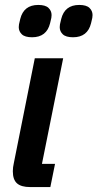

<svg xmlns="http://www.w3.org/2000/svg" viewBox="-20 -758 395 778"><path d="M102 0Q66 0 49 -15Q32 -30 32 -64Q32 -80 36 -97L121 -522H236L150 -94H203L184 0ZM276 -607Q247 -607 234.5 -619Q222 -631 222 -648Q222 -653 223 -659.5Q224 -666 228 -681Q242 -738 301 -738Q330 -738 342.5 -726Q355 -714 355 -697Q355 -692 354 -685.5Q353 -679 349 -664Q335 -607 276 -607ZM110 -607Q81 -607 68.5 -619Q56 -631 56 -648Q56 -653 57 -659.5Q58 -666 62 -681Q76 -738 135 -738Q164 -738 176.5 -726Q189 -714 189 -697Q189 -692 188 -685.5Q187 -679 183 -664Q169 -607 110 -607Z"/></svg>

Font: IBM Plex Sans Condensed SemiBold
Style: Italic
Weight: 600
Width: 3
Italic angle: -11°
Designer: Mike Abbink, Paul van der Laan, Pieter van Rosmalen
Foundry: Bold Monday
Version: Version 1.3